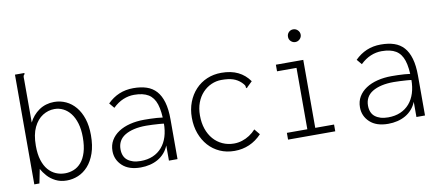

<svg xmlns="http://www.w3.org/2000/svg" viewBox="-63 -900 2626 1146"><g transform="rotate(-10 1250.0 -327.0)"><path d="M263 11Q225 11 195.5 -4Q166 -19 146.5 -41Q127 -63 115 -85L98 0H67V-665H115H124V-658Q118 -654 116.5 -647.5Q115 -641 116 -624V-366Q126 -387 141.5 -405Q157 -423 176.5 -436.5Q196 -450 219.5 -457Q243 -464 268 -464Q306 -464 339.5 -448.5Q373 -433 398 -403Q423 -373 437 -330Q451 -287 451 -231Q451 -168 435 -122Q419 -76 392.5 -46.5Q366 -17 332.5 -3Q299 11 263 11ZM260 -33Q287 -33 312.5 -43Q338 -53 358 -76Q378 -99 389.5 -136.5Q401 -174 401 -227Q401 -275 390 -311.5Q379 -348 360 -372.5Q341 -397 316 -409.5Q291 -422 263 -422Q225 -422 191.5 -401Q158 -380 137 -336.5Q116 -293 116 -225Q116 -174 127.5 -137.5Q139 -101 159 -78Q179 -55 205 -44Q231 -33 260 -33Z M711 11Q639 11 600 -25.5Q561 -62 561 -115Q561 -151 577.5 -179Q594 -207 623.5 -226.5Q653 -246 693 -256Q733 -266 779 -266Q796 -266 815.5 -265.5Q835 -265 856.5 -263.5Q878 -262 899 -259L903 -221Q885 -224 864 -225.5Q843 -227 822.5 -228Q802 -229 785 -229Q744 -229 711.5 -221.5Q679 -214 656 -200Q633 -186 621.5 -165Q610 -144 610 -117Q610 -95 617 -78Q624 -61 638 -50Q652 -39 671.5 -33Q691 -27 717 -27Q759 -27 791.5 -41Q824 -55 846.5 -81Q869 -107 880.5 -143.5Q892 -180 892 -226Q892 -298 878 -341Q864 -384 832 -403.5Q800 -423 746 -423Q712 -423 679.5 -409.5Q647 -396 617 -367L591 -398Q623 -430 662 -446.5Q701 -463 748 -463Q794 -463 828.5 -451.5Q863 -440 886.5 -414Q910 -388 922.5 -345.5Q935 -303 935 -241V0H883V-92Q873 -67 856 -47.5Q839 -28 816.5 -15Q794 -2 767 4.5Q740 11 711 11Z M1280 11Q1231 11 1191 -7Q1151 -25 1122.5 -57Q1094 -89 1078 -132.5Q1062 -176 1062 -228Q1062 -279 1078.5 -322Q1095 -365 1124.5 -396.5Q1154 -428 1194 -445Q1234 -462 1281 -462Q1340 -462 1382 -441.5Q1424 -421 1452 -381L1422 -352L1416 -345L1411 -350Q1412 -357 1408.5 -363.5Q1405 -370 1393 -382Q1372 -402 1345 -411Q1318 -420 1275 -420Q1243 -420 1213.5 -407Q1184 -394 1161 -369.5Q1138 -345 1125 -310.5Q1112 -276 1112 -233Q1112 -188 1124.5 -151.5Q1137 -115 1160 -88.5Q1183 -62 1215 -47.5Q1247 -33 1284 -33Q1309 -33 1333 -40.5Q1357 -48 1378.5 -62Q1400 -76 1417 -95L1445 -61Q1411 -25 1369.5 -7Q1328 11 1280 11Z M1605 0V-41H1729V-413H1611V-453H1777V-41H1891V0ZM1749 -566Q1734 -566 1722.5 -577Q1711 -588 1711 -604Q1711 -621 1722 -632Q1733 -643 1749 -643Q1765 -643 1776.5 -631.5Q1788 -620 1788 -604Q1788 -589 1776.5 -577.5Q1765 -566 1749 -566Z M2211 11Q2139 11 2100 -25.5Q2061 -62 2061 -115Q2061 -151 2077.5 -179Q2094 -207 2123.5 -226.5Q2153 -246 2193 -256Q2233 -266 2279 -266Q2296 -266 2315.5 -265.5Q2335 -265 2356.5 -263.5Q2378 -262 2399 -259L2403 -221Q2385 -224 2364 -225.5Q2343 -227 2322.5 -228Q2302 -229 2285 -229Q2244 -229 2211.5 -221.5Q2179 -214 2156 -200Q2133 -186 2121.5 -165Q2110 -144 2110 -117Q2110 -95 2117 -78Q2124 -61 2138 -50Q2152 -39 2171.5 -33Q2191 -27 2217 -27Q2259 -27 2291.5 -41Q2324 -55 2346.5 -81Q2369 -107 2380.5 -143.5Q2392 -180 2392 -226Q2392 -298 2378 -341Q2364 -384 2332 -403.5Q2300 -423 2246 -423Q2212 -423 2179.5 -409.5Q2147 -396 2117 -367L2091 -398Q2123 -430 2162 -446.5Q2201 -463 2248 -463Q2294 -463 2328.5 -451.5Q2363 -440 2386.5 -414Q2410 -388 2422.5 -345.5Q2435 -303 2435 -241V0H2383V-92Q2373 -67 2356 -47.5Q2339 -28 2316.5 -15Q2294 -2 2267 4.5Q2240 11 2211 11Z"/></g></svg>

Font: Inconsolata Light
Style: Regular
Weight: 300
Designer: Raph Levien, Cyreal, Brenton Simpson
Foundry: Raph Levien, Cyreal, Google
Version: Version 3.001